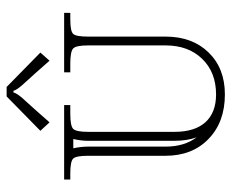

<svg xmlns="http://www.w3.org/2000/svg" viewBox="-78 -586 681 564"><g transform="rotate(-90 262.0 -303.5)"><path d="M17.1 -455.1H235.8V-437H210Q174.8 -437 166 -428.5Q157.2 -419.9 157.2 -384.8V-130.9Q157.2 -71.3 185.5 -40Q213.9 -8.8 267.1 -8.8Q332 -8.8 371.6 -49.6Q411.1 -90.3 411.1 -157.2V-384.8Q411.1 -419.9 402.1 -428.5Q393.1 -437 357.9 -437H332V-455.1H506.8V-437H487.8Q453.1 -437 445.1 -428.7Q437 -420.4 437 -384.8V-157.2Q437 -78.6 390.4 -30.8Q343.8 17.1 267.1 17.1Q186 17.1 136.5 -30.8Q86.9 -78.6 86.9 -157.2V-384.8Q86.9 -419.9 78.6 -428.5Q70.3 -437 35.2 -437H17.1ZM136.2 -428.2H108.9Q113.8 -406.2 113.8 -384.8V-157.2Q113.8 -102.1 141.1 -65.9Q130.9 -94.2 130.9 -130.9V-384.8Q130.9 -405.8 136.2 -428.2ZM289.1 -624 390.1 -524.9 366.2 -498 329.1 -540Q321.8 -548.3 310.5 -560.5Q299.3 -572.8 293.9 -578.9Q288.6 -585 283.7 -592Q278.8 -599.1 277.8 -604H272.9Q272 -599.1 267.1 -591.8Q262.2 -584.5 257.1 -578.6Q252 -572.8 240.5 -560.3Q229 -547.9 222.2 -540L185.1 -498L160.2 -524.9L261.2 -624Z"/></g></svg>

Font: FoglihtenNo01
Style: Regular
Weight: 500
Version: Version 0.61